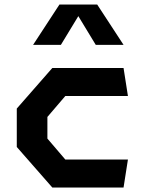

<svg xmlns="http://www.w3.org/2000/svg" viewBox="-20 -838 660 858"><path d="M55 -181.2V-352.9L213.8 -534.2H532.1L551.7 -408.9H271.8L191.8 -315.4V-218.8L271.8 -125.2H551.7L532.1 0H213.8ZM245.6 -817.7H414.4L532.2 -637.4H408L313.5 -793.1H346.5L252 -637.4H127.8Z"/></svg>

Font: Monaspace Krypton Var
Style: Regular
Weight: 400
Designer: Riley Cran and the Lettermatic Team
Version: Version 1.101 (Monaspace Krypton Var)